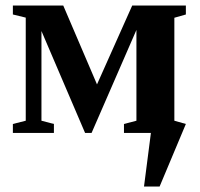

<svg xmlns="http://www.w3.org/2000/svg" viewBox="-20 -479 721 692"><path d="M555.2 193.4H499L523.9 0H426.8V-32.2L471.7 -43.9V-371.1L310.1 0H286.6L129.4 -367.2V-43.9L174.3 -32.2V0H26.4V-32.2L72.8 -43.9V-415.5L26.4 -426.8V-459H208L329.6 -174.8L456.5 -459H649.9V-426.8L608.4 -415V-43.9L649.9 -32.2Z"/></svg>

Font: Liberation Serif
Style: Bold
Weight: 700
Designer: Steve Matteson
Foundry: Ascender Corporation
Version: Version 2.1.5